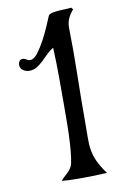

<svg xmlns="http://www.w3.org/2000/svg" viewBox="-80 -728 474 773"><g transform="rotate(-10 157.0 -341.5)"><path d="M268 -683 274 -675Q260 -659 252.5 -642.5Q245 -626 245 -605Q247 -508 245 -412Q243 -316 243 -219Q243 -182 242.5 -155Q242 -128 246 -104.5Q250 -81 261 -57Q272 -33 294 -3Q240 0 187 0Q167 0 148 -0.5Q129 -1 109 -3Q120 -16 133 -27Q146 -38 154 -53Q159 -63 162.5 -89.5Q166 -116 168 -150.5Q170 -185 170.5 -224.5Q171 -264 171 -300Q171 -336 171 -366Q171 -396 171 -411Q171 -474 168 -537Q154 -529 141.5 -516.5Q129 -504 116.5 -492Q104 -480 90 -471Q76 -462 58 -462Q44 -462 32.5 -470Q21 -478 21 -493Q21 -501 25.5 -507.5Q30 -514 39 -514Q47 -514 54 -509Q61 -504 69 -504Q84 -504 100 -525Q116 -546 130.5 -573Q145 -600 156.5 -627Q168 -654 173 -666Q176 -673 188.5 -676Q201 -679 216.5 -680Q232 -681 246.5 -681.5Q261 -682 268 -683Z"/></g></svg>

Font: Germanica
Style: Regular
Weight: 400
Designer: Peter Wiegel
Foundry: Peter Wiegel